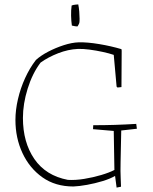

<svg xmlns="http://www.w3.org/2000/svg" viewBox="-20 -839 693 871"><path d="M509 12 502 -41Q480 -28 445.5 -17.5Q411 -7 375 -0.5Q339 6 313 7Q231 7 172.5 -34.5Q114 -76 82 -144.5Q50 -213 50 -295Q50 -340 61.5 -389.5Q73 -439 94 -485Q115 -531 143 -567Q165 -587 198.5 -604.5Q232 -622 269 -634Q306 -646 337 -647Q376 -648 430 -639Q484 -630 531 -616L532 -609L531 -444L513 -442L509 -446L496 -590Q476 -597 446 -603.5Q416 -610 385.5 -614Q355 -618 333 -617Q289 -615 244 -597.5Q199 -580 164 -555Q127 -506 105.5 -437Q84 -368 84 -304Q84 -193 136 -117.5Q188 -42 288 -23Q322 -21 362 -27.5Q402 -34 439 -45Q476 -56 499 -68L496 -245L402 -253L403 -271Q454 -271 501.5 -272.5Q549 -274 598 -277L601 -255L530 -247Q528 -174 527 -103Q526 -60 527.5 -31Q529 -2 529 8ZM306 -723Q303 -744 302.5 -768Q302 -792 305 -814Q312 -817 323 -818Q328 -819 335 -819Q338 -805 339.5 -787Q341 -769 341 -754.5Q341 -740 340 -736Q340 -734 336 -726.5Q332 -719 331 -719Q328 -719 320.5 -720Q313 -721 306 -723Z"/></svg>

Font: Labrada ExtraLight
Style: Regular
Weight: 200
Designer: Mercedes Jáuregui
Foundry: Omnibus-Type Team
Version: Version 1.000; ttfautohint (v1.8.4.7-5d5b)